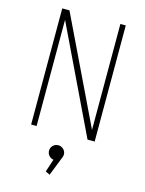

<svg xmlns="http://www.w3.org/2000/svg" viewBox="-138 -782 846 1118"><g transform="rotate(15 285.0 -223.0)"><path d="M445 -700H477.5V0H434.5L127.5 -640V0H94.5V-700H138L445 -61.5ZM324 119Q324 130 319.5 139L274 254.5L247.5 242L273 164.5Q256.5 162 245.5 149.2Q234.5 136.5 234.5 119Q234.5 101.5 247.5 88.5Q260.5 75.5 279 75.5Q297.5 75.5 310.8 88.5Q324 101.5 324 119Z"/></g></svg>

Font: League Mono Narrow Thin
Style: Regular
Weight: 100
Width: 3
Designer: Tyler Finck
Foundry: The League of Moveable Type / Tyler Finck
Version: Version 2.210